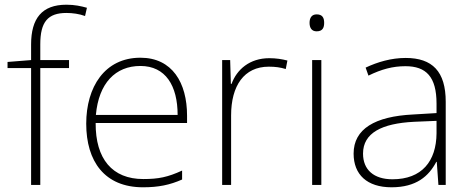

<svg xmlns="http://www.w3.org/2000/svg" viewBox="-20 -785 1994 815"><path d="M273 -496V-530H151V-597C151 -692 183 -730 262 -730C288 -730 317 -726 341 -717L349 -752C324 -759 297 -765 262 -765C158 -765 112 -707 112 -596V-530L12 -522V-496H112V0H151V-496Z M576 -540C424 -540 346 -415 346 -260C346 -100 424 10 587 10C653 10 701 0 753 -23V-61C692 -33 653 -25 588 -25C457 -25 385 -110 386 -263H774V-294C774 -434 711 -540 576 -540ZM576 -505C683 -505 734 -421 734 -297H387C399 -432 470 -505 576 -505Z M1123 -538C1040 -538 985 -490 963 -429H960L957 -530H923V0H961V-295C961 -421 1016 -502 1121 -502C1149 -502 1170 -499 1193 -492L1200 -528C1177 -534 1152 -538 1123 -538Z M1324 -724C1303 -724 1294 -709 1294 -688C1294 -667 1303 -652 1324 -652C1349 -652 1356 -667 1356 -688C1356 -709 1349 -724 1324 -724ZM1344 -530H1305V0H1344Z M1702 -539C1641 -539 1583 -522 1532 -498L1544 -464C1599 -491 1647 -504 1701 -504C1789 -504 1833 -459 1833 -345V-305L1733 -299C1572 -291 1481 -238 1481 -133C1481 -44 1538 10 1642 10C1747 10 1800 -37 1832 -98H1834L1841 0H1872V-353C1872 -482 1815 -539 1702 -539ZM1737 -268 1833 -272V-219C1832 -101 1771 -24 1646 -24C1567 -24 1521 -64 1521 -133C1521 -221 1601 -261 1737 -268Z"/></svg>

Font: Noto Sans Tamil ExtraLight
Style: Regular
Weight: 200
Designer: Jelle Bosma - Monotype Design Team
Foundry: Monotype Imaging Inc.
Version: Version 2.004